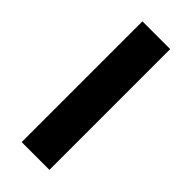

<svg xmlns="http://www.w3.org/2000/svg" viewBox="4 -444 416 416"><g transform="rotate(-45 211.5 -236.5)"><path d="M397 -194H27V-279H397Z"/></g></svg>

Font: BioRhyme Expanded
Style: Regular
Weight: 400
Width: 7
Designer: Aoife Mooney
Foundry: Aoife Mooney Type
Version: Version 1.001